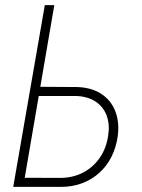

<svg xmlns="http://www.w3.org/2000/svg" viewBox="-20 -731 554 751"><path d="M119.6 -391.6 279.8 -390.6Q336.9 -389.2 375.5 -364.3Q414.1 -339.4 430.9 -296.1Q447.8 -252.9 440.4 -197.3Q434.1 -153.8 415.8 -117.4Q397.5 -81.1 368.4 -54.9Q339.4 -28.8 301.5 -14.4Q263.7 0 218.3 0H31.7L155.3 -710.9H192.4L76.7 -35.6L218.8 -35.2Q268.1 -36.1 306.6 -56.9Q345.2 -77.6 370.4 -114Q395.5 -150.4 402.8 -198.7Q410.2 -243.2 397.5 -278.1Q384.8 -313 354.5 -333.3Q324.2 -353.5 279.8 -355.5H113.8Z"/></svg>

Font: Roboto Condensed ExtraLight
Style: Italic
Weight: 250
Italic angle: -12°
Designer: Christian Robertson
Foundry: Google
Version: Version 3.008; 2023